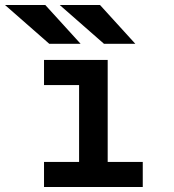

<svg xmlns="http://www.w3.org/2000/svg" viewBox="-63 -752 699 772"><path d="M255 0V-511H370V0ZM114 0V-101H511V0ZM114 -410V-511H330V-410ZM355 -576 177 -732H339L481 -576ZM135 -576 -43 -732H119L261 -576Z"/></svg>

Font: Overpass Mono Light
Style: Regular
Weight: 300
Monospace: yes
Designer: Delve Withrington, Dave Bailey
Foundry: Delve Fonts LLC
Version: Version 4.000